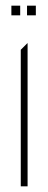

<svg xmlns="http://www.w3.org/2000/svg" viewBox="-20 -655 170 675"><path d="M75 -601V-635H106V-601ZM53 0V-480L76 -503H77V0ZM20 -601V-635H51V-601Z"/></svg>

Font: Foldit Thin
Style: Regular
Weight: 100
Designer: Sophia Tai
Foundry: Sophia Tai
Version: Version 1.003